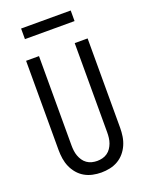

<svg xmlns="http://www.w3.org/2000/svg" viewBox="-169 -1000 837 1091"><g transform="rotate(-20 250.0 -454.5)"><path d="M250 8Q224 8 198 2.5Q172 -3 149.5 -16Q127 -29 110 -49Q93 -69 82.5 -93Q72 -117 68 -143Q64 -169 64 -195V-735H142V-195Q142 -179 144 -162.5Q146 -146 151.5 -131Q157 -116 166 -102.5Q175 -89 188.5 -79.5Q202 -70 218 -66Q234 -62 250 -62Q266 -62 282 -66Q298 -70 311.5 -79.5Q325 -89 334 -102.5Q343 -116 348.5 -131Q354 -146 356 -162.5Q358 -179 358 -195V-735H436V-195Q436 -169 432 -143Q428 -117 417.5 -93Q407 -69 390 -49Q373 -29 350.5 -16Q328 -3 302 2.5Q276 8 250 8ZM400 -853H100V-917H400Z"/></g></svg>

Font: Iosevka Custom
Style: Regular
Weight: 400
Monospace: yes
Designer: Belleve Invis
Foundry: Belleve Invis
Version: Version 32.5.0; ttfautohint (v1.8.4)